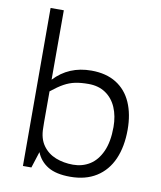

<svg xmlns="http://www.w3.org/2000/svg" viewBox="-84 -807 742 886"><g transform="rotate(10 287.0 -364.5)"><path d="M528.8 -248.5Q528.8 -168.9 503.2 -110.6Q477.5 -52.2 427.2 -20.5Q377 11.2 304.7 11.2Q238.8 11.2 200.7 -11.7Q162.6 -34.7 146 -76.2L121.6 0H82L81.1 -740.2H143.1V-415Q211.4 -488.3 317.4 -488.3Q386.7 -488.3 434.1 -458.7Q481.4 -429.2 505.1 -375.2Q528.8 -321.3 528.8 -248.5ZM462.4 -249.5Q462.4 -300.8 445.3 -340.6Q428.2 -380.4 395 -402.8Q361.8 -425.3 314.9 -425.3Q278.3 -425.3 252 -419.7Q225.6 -414.1 200.7 -400.4Q175.8 -386.7 143.1 -360.4V-216.3L143.6 -189.5Q143.6 -139.6 166.5 -107.4Q189.5 -75.2 226.8 -60.5Q264.2 -45.9 308.1 -45.9Q351.6 -45.9 386.2 -67.4Q420.9 -88.9 441.7 -134.5Q462.4 -180.2 462.4 -249.5Z"/></g></svg>

Font: Selawik Semilight
Style: Regular
Weight: 300
Designer: Aaron Bell
Foundry: Microsoft Corporation
Version: Version 1.01